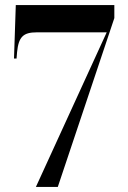

<svg xmlns="http://www.w3.org/2000/svg" viewBox="-20 -734 501 754"><path d="M121 0H207L429 -663V-714H42L35 -504H45L47 -529C53 -589 71 -607 124 -607H399Z"/></svg>

Font: Noto Serif Display Condensed Extra
Style: Regular
Weight: 800
Width: 3
Designer: Monotype Design Team
Foundry: Monotype Imaging Inc.
Version: Version 1.900